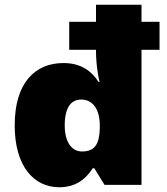

<svg xmlns="http://www.w3.org/2000/svg" viewBox="-20 -780 703 810"><path d="M230 10C301 10 343 -26 371 -70H378L421 0H577V-570H653V-688H577V-760H385V-688H272V-570H385V-565C385 -505 396 -450 400 -434H396C367 -479 323 -514 248 -514C128 -514 42 -431 42 -251C42 -81 121 10 230 10ZM326 -141C275 -141 253 -193 253 -249C253 -332 283 -360 323 -360C370 -360 401 -321 401 -250V-238C399 -173 381 -141 326 -141Z"/></svg>

Font: Noto Sans Sinhala Black
Style: Regular
Weight: 900
Designer: Jelle Bosma - Monotype Design Team
Foundry: Monotype Imaging Inc.
Version: Version 2.006